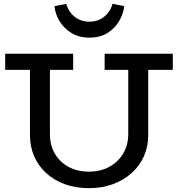

<svg xmlns="http://www.w3.org/2000/svg" viewBox="-20 -966 927 1000"><path d="M443 14Q373 14 316.5 -7Q260 -28 219.5 -65.5Q179 -103 157.5 -153Q136 -203 136 -264V-641H240V-267Q240 -210 265.5 -166Q291 -122 337 -97Q383 -72 443 -72Q504 -72 550 -97.5Q596 -123 622 -167Q648 -211 648 -268V-641H752V-264Q752 -203 730 -153Q708 -103 666.5 -65.5Q625 -28 568.5 -7Q512 14 443 14ZM7 -602V-686H361V-602ZM525 -602V-686H880V-602ZM446 -770Q391 -770 351.5 -794.5Q312 -819 289.5 -857Q267 -895 264 -934L325 -946Q332 -920 349 -898.5Q366 -877 390.5 -865Q415 -853 446 -853Q476 -853 500.5 -865Q525 -877 542 -898.5Q559 -920 566 -946L627 -934Q623 -895 601 -857Q579 -819 540 -794.5Q501 -770 446 -770Z"/></svg>

Font: BioRhyme ExtraBold
Style: Regular
Weight: 400
Version: Version 1.600;gftools[0.9.33]